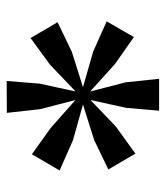

<svg xmlns="http://www.w3.org/2000/svg" viewBox="19 -882 496 575"><g transform="rotate(90 267.5 -595.0)"><path d="M223 -366.5 231 -465.5 254.5 -573 174.5 -496.5 94.5 -438 47 -519 135.5 -561.5 241.5 -595 135 -625.5 44.5 -666 91.5 -747.5 172 -691 254.5 -616.5 227 -723 216.5 -823H312L303.5 -724.5L280 -617.5L359.5 -693.5L440.5 -752L488 -671L400 -628.5L293.5 -595L400.5 -565L491 -525L442.5 -442L363.5 -498.5L280 -572.5L307.5 -466.5L318.5 -367Z"/></g></svg>

Font: Merriweather 96pt
Style: Bold
Weight: 700
Version: Version 2.100